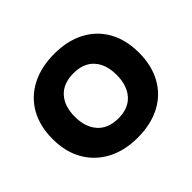

<svg xmlns="http://www.w3.org/2000/svg" viewBox="-125 -671 843 843"><g transform="rotate(-45 296.0 -250.0)"><path d="M296.7 10Q215 10 154.6 -22.1Q94.2 -54.2 60.8 -112.5Q27.5 -170.8 27.5 -250.8Q27.5 -330 60.4 -388.3Q93.3 -446.7 154.2 -478.3Q215 -510 297.5 -510Q379.2 -510 439.2 -478.3Q499.2 -446.7 531.7 -388.3Q564.2 -330 564.2 -250Q564.2 -170.8 531.7 -112.1Q499.2 -53.3 438.8 -21.7Q378.3 10 296.7 10ZM296.7 -110Q359.2 -110 392.5 -147.9Q425.8 -185.8 425.8 -250.8Q425.8 -315.8 392.5 -352.9Q359.2 -390 296.7 -390Q233.3 -390 199.6 -352.9Q165.8 -315.8 165.8 -250.8Q165.8 -185.8 199.6 -147.9Q233.3 -110 296.7 -110Z"/></g></svg>

Font: Funnel Display
Style: Bold
Weight: 700
Designer: NORD ID, Kristian Moeller
Foundry: Dicotype
Version: Version 1.000